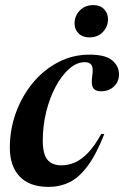

<svg xmlns="http://www.w3.org/2000/svg" viewBox="-20 -720 486 752"><path d="M312.5 -476.5Q280.5 -476.5 251 -450.5Q221.5 -424.5 198 -380.8Q174.5 -337 161 -282Q147.5 -227 147.5 -169Q147.5 -118 165.2 -95.2Q183 -72.5 221 -72.5Q248 -72.5 274 -84Q300 -95.5 325.5 -122.2Q351 -149 376.5 -195.5L388.5 -195Q357 -115 323.2 -69.8Q289.5 -24.5 252 -6.2Q214.5 12 170 12Q95.5 12 57 -28.8Q18.5 -69.5 18.5 -141.5Q18.5 -213.5 42.5 -279Q66.5 -344.5 109 -395.8Q151.5 -447 208.2 -476.5Q265 -506 330.5 -506Q392.5 -506 419.2 -483.8Q446 -461.5 446 -428.5Q446 -400 426.2 -381.2Q406.5 -362.5 375 -362.5Q353 -362.5 344.8 -375.8Q336.5 -389 341 -421Q346 -452.5 338.8 -464.5Q331.5 -476.5 312.5 -476.5ZM330 -573.5Q303.5 -573.5 287.8 -589.2Q272 -605 272 -627.5Q272 -658 292.5 -679Q313 -700 345.5 -700Q372 -700 387.5 -684.2Q403 -668.5 403 -645.5Q403 -615.5 382.8 -594.5Q362.5 -573.5 330 -573.5Z"/></svg>

Font: Newsreader 60pt SemiBold
Style: Italic
Weight: 600
Italic angle: -17°
Designer: Hugues Gentile
Foundry: Production Type
Version: Version 1.003